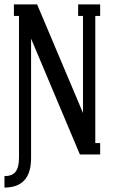

<svg xmlns="http://www.w3.org/2000/svg" viewBox="-27 -700 511 870"><path d="M327.1 -680.2H426.8V-627.9H404.8V-51.8H426.8V0H335L113.8 -524.9V16.1Q113.8 149.9 -6.8 149.9V98.1Q27.3 98.1 43.2 78.6Q59.1 59.1 59.1 14.2V-627.9H36.1V-680.2H141.1L349.1 -188V-627.9H327.1Z"/></svg>

Font: Margherita Semibold
Style: Regular
Weight: 600
Designer: James Puckett
Foundry: Dunwich Type Founders
Version: Version 1.008;hotconv 1.0.109;makeotfexe 2.5.65596